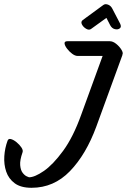

<svg xmlns="http://www.w3.org/2000/svg" viewBox="-31 -848 604 913"><path d="M76 -123Q63 -86 65 -62.5Q67 -39 76.5 -26.5Q86 -14 96 -9.5Q106 -5 107 -5Q134 -5 177.5 -35Q221 -65 269 -130.5Q317 -196 355 -302L457 -582H338Q326 -582 312 -592.5Q298 -603 287.5 -617Q277 -631 276 -641.5Q275 -652 290 -652H491Q506 -652 521.5 -639.5Q537 -627 546.5 -611.5Q556 -596 551 -588V-586L427 -246Q378 -113 301.5 -34Q225 45 119 45Q68 45 39 23.5Q10 2 -1.5 -32Q-13 -66 -10.5 -105Q-8 -144 5 -179Q9 -190 21.5 -186.5Q34 -183 48 -171.5Q62 -160 71 -146.5Q80 -133 76 -123ZM363 -753 460 -824Q469 -831 482.5 -826Q496 -821 503 -807L540 -736Q548 -720 538.5 -713Q529 -706 515 -709.5Q501 -713 493 -728L475 -763L403 -711Q393 -703 379 -711Q365 -719 358.5 -732Q352 -745 363 -753Z"/></svg>

Font: Story Script
Style: Regular
Weight: 400
Designer: Lana Roulhac, Ben Buysse
Version: Version 1.000; ttfautohint (v1.8.4.7-5d5b)